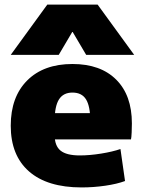

<svg xmlns="http://www.w3.org/2000/svg" viewBox="-20 -810 623 840"><path d="M337 10Q187 10 107 -60Q27 -130 27 -260Q27 -386 99 -458Q171 -530 297 -530Q420 -530 488.5 -461.5Q557 -393 557 -270Q557 -252 556 -230Q555 -208 553 -200H137V-315H398L375 -280Q375 -345 356.5 -375Q338 -405 297 -405Q257 -405 238 -375Q219 -345 219 -280V-220Q219 -172 245 -151Q271 -130 329 -130Q372 -130 422 -138Q472 -146 507 -158L527 -18Q492 -5 440.5 2.5Q389 10 337 10ZM27 -570 187 -790H407L567 -570H357L298 -670H296L237 -570Z"/></svg>

Font: M PLUS 1 Black
Style: Regular
Weight: 900
Designer: Coji Morishita
Foundry: UNDERFOREST DESIGN
Version: Version 1.001